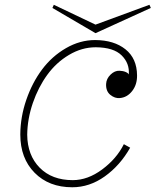

<svg xmlns="http://www.w3.org/2000/svg" viewBox="-20 -770 651 803"><path d="M379.4 -631.3 610.8 -736.8 605 -750 379.4 -667 205.1 -750 199.2 -736.8ZM524.4 -152.3Q481.9 -77.6 418.2 -32.2Q354.5 13.2 282.2 13.2Q184.6 13.2 124.8 -47.4Q64.9 -107.9 64.9 -207.5Q65.4 -281.2 90.1 -352.8Q114.7 -424.3 156 -479.5Q197.3 -534.7 255.9 -568.6Q314.5 -602.5 377.9 -602.5Q457 -602.1 504.9 -563.7Q552.7 -525.4 553.2 -454.6Q553.7 -416 532.7 -389.2Q511.7 -362.3 481 -359.9Q460.4 -357.9 441.4 -373.3Q422.4 -388.7 423.8 -418.9Q424.8 -440.9 442.4 -458Q460 -475.1 480 -474.1Q494.6 -473.6 505.4 -469Q516.1 -464.4 518.6 -458.5Q522.5 -504.9 488.8 -538.3Q455.1 -571.8 380.4 -572.3Q322.3 -572.3 268.8 -540.5Q215.3 -508.8 177.7 -457Q140.1 -405.3 117.4 -339.4Q94.7 -273.4 93.8 -206.5Q94.7 -120.6 146 -68.6Q197.3 -16.6 284.2 -16.6Q347.2 -16.6 407.5 -61.5Q467.8 -106.4 498 -167Z"/></svg>

Font: Compagnon Light Italic
Style: Regular
Weight: 400
Italic angle: -12°
Designer: Valentin Papon
Foundry: Velvetyne Type Foundry
Version: Version 1.000;PS 001.000;hotconv 1.0.88;makeotf.lib2.5.64775